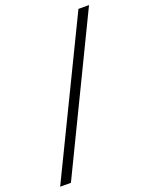

<svg xmlns="http://www.w3.org/2000/svg" viewBox="-219 -823 742 955"><g transform="rotate(-20 152.0 -346.0)"><path d="M-13 54H-70L318 -746H374Z"/></g></svg>

Font: Mulish Light
Style: Italic
Weight: 300
Italic angle: -9°
Designer: Vernon Adams
Foundry: Vernon Adams
Version: Version 3.603; ttfautohint (v1.8.3)